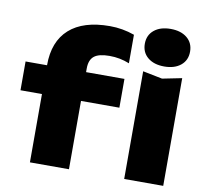

<svg xmlns="http://www.w3.org/2000/svg" viewBox="-88 -924 1088 1020"><g transform="rotate(10 456.0 -414.0)"><path d="M348.6 -543.8V0H138V-525.2Q138 -652.1 213 -719.4Q288 -786.6 431.6 -786.6Q499.5 -786.6 564.5 -763.5V-609.6Q538.5 -620 512.1 -625.2Q485.7 -630.4 456.6 -630.4Q399 -630.4 373.8 -610Q348.6 -589.6 348.6 -543.8ZM22.2 -523.8H555.6V-368.5H22.2ZM751.8 -559.9 857.1 -581V0H646.5V-581ZM629.7 -726.7Q629.7 -773.3 663 -800.7Q696.2 -828 751.8 -828Q807.3 -828 840.6 -800.7Q873.8 -773.3 873.8 -726.7Q873.8 -680.1 840.6 -652.7Q807.3 -625.4 751.8 -625.4Q696.2 -625.4 663 -652.7Q629.7 -680.1 629.7 -726.7Z"/></g></svg>

Font: Unbounded Variable
Style: Regular
Weight: 400
Designer: Luke Prowse, Jean-Baptiste Morizot, Fátima Lázaro, Florian Runge
Foundry: NaN
Version: Version 1.600;FEAKit 1.0